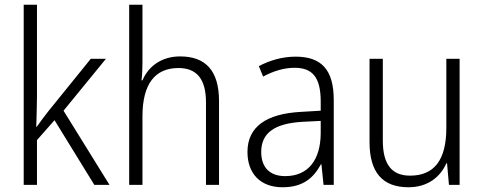

<svg xmlns="http://www.w3.org/2000/svg" viewBox="-20 -780 2040 810"><path d="M136 -373V-760H80V0H136V-189L210 -273L378 0H442L248 -313L427 -532H363L185 -312C168 -291 150 -266 135 -245H133C134 -288 136 -331 136 -373Z M581 -517V-760H525V0H581V-289C581 -426 634 -493 733 -493C808 -493 849 -449 849 -348V0H904V-354C904 -482 847 -542 740 -542C659 -542 605 -498 581 -441H577C580 -466 581 -489 581 -517Z M1227 -541C1171 -541 1117 -525 1072 -501L1090 -457C1135 -481 1179 -494 1223 -494C1297 -494 1333 -455 1333 -352V-313L1249 -308C1103 -300 1024 -245 1024 -139C1024 -49 1077 10 1172 10C1259 10 1303 -30 1334 -87H1336L1345 0H1388V-358C1388 -485 1337 -541 1227 -541ZM1255 -266 1333 -270V-217C1332 -105 1280 -37 1183 -37C1120 -37 1082 -72 1082 -139C1082 -219 1138 -259 1255 -266Z M1919 -532H1863V-241C1863 -105 1812 -39 1710 -39C1634 -39 1595 -85 1595 -187V-532H1539V-180C1539 -54 1593 10 1703 10C1785 10 1838 -34 1863 -91H1866L1874 0H1919Z"/></svg>

Font: Noto Sans Malayalam SemiCondensed Light
Style: Regular
Weight: 300
Width: 4
Designer: Jelle Bosma - Monotype Design Team
Foundry: Monotype Imaging Inc.
Version: Version 2.104